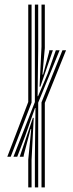

<svg xmlns="http://www.w3.org/2000/svg" viewBox="-20 -820 321 840"><path d="M132.6 0V-131.6L135.2 -347.6H133.2L90.2 -225.3L55.4 -134.2H38.9L132.6 -373.4V-800H147.1V-606.6L144.5 -399.1H146.5L188.8 -498.5L224.2 -600H240.7L147.1 -370.9V0ZM103.6 0V-121.3L116.6 -255H113.8L84.2 -142.2L83.2 -134.2H66.3L123.8 -304.2H127.5L118.1 -120.9V0ZM161.6 0V-372.2L253.2 -600H268.9L176.1 -369.7V0ZM11.9 -134.2 103.6 -373.8V-800H118.1V-371.2L26.8 -134.2ZM153 -440.8 161.6 -616.2V-800H176.1V-609.7L165.7 -493.8H168.4L195 -592.9L195.6 -600H211.3L156.5 -440.8Z"/></svg>

Font: Big Shoulders Inline Thin
Style: Regular
Weight: 100
Designer: Patric King
Foundry: XO Type Co
Version: Version 2.002